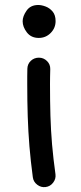

<svg xmlns="http://www.w3.org/2000/svg" viewBox="-20 -588 325 774"><path d="M71.3 -502.4Q71.3 -522.5 87.2 -545.2Q103 -567.9 134.3 -567.9Q147.5 -567.9 163.8 -561.8Q180.2 -555.7 192.1 -541.5Q204.1 -527.3 204.1 -502.9Q204.1 -475.1 184.3 -455.1Q164.6 -435.1 136.2 -435.1Q105.5 -435.1 88.4 -457.3Q71.3 -479.5 71.3 -502.4ZM164.1 166Q145.5 168.5 130.1 156.7Q114.7 145 112.3 126.5Q103.5 60.5 98.6 1.5Q93.8 -57.6 91.8 -118.4Q89.8 -179.2 89.8 -250Q89.8 -264.2 89.8 -279.8Q89.8 -295.4 90.3 -311Q90.8 -330.1 104.2 -342.8Q117.7 -355.5 136.7 -355.5Q155.8 -355.5 169.4 -342Q183.1 -328.6 182.6 -309.6Q182.1 -294.4 181.9 -279.3Q181.6 -264.2 181.6 -250Q181.6 -180.2 183.3 -121.1Q185.1 -62 189.9 -5.4Q194.8 51.3 203.6 114.3Q206.1 132.8 194.3 148.2Q182.6 163.6 164.1 166Z"/></svg>

Font: Mikhak Medium
Style: Regular
Weight: 500
Designer: Amin Abedi
Version: Version 3.3